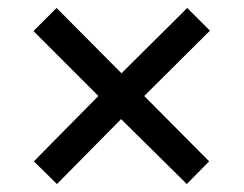

<svg xmlns="http://www.w3.org/2000/svg" viewBox="-20 -594 612 482"><path d="M450 -574 507 -517 342 -353 505 -189 449 -132 284 -295 123 -132 65 -189 227 -353 64 -516 122 -574 285 -410Z"/></svg>

Font: Noto Sans Tai Tham Medium
Style: Regular
Weight: 500
Designer: Monotype Design Team 2013. Revised by David WIlliams 2020
Foundry: Monotype Imaging Inc.
Version: Version 2.002; ttfautohint (v1.8.4.7-5d5b)